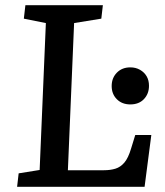

<svg xmlns="http://www.w3.org/2000/svg" viewBox="-20 -721 637 741"><path d="M52 -52 133 -65 157 -632 72 -649 78 -701H377L371 -649L266 -632L242 -64H381Q406 -64 425.5 -70Q445 -76 460 -93.5Q475 -111 486 -148L502 -200H564L538 0H46ZM411 -389Q411 -420 431 -440.5Q451 -461 483 -461Q504 -461 520.5 -451.5Q537 -442 546 -426.5Q555 -411 555 -390Q555 -359 535.5 -338.5Q516 -318 483 -318Q451 -318 431 -338Q411 -358 411 -389Z"/></svg>

Font: Literata Medium
Style: Italic
Weight: 500
Italic angle: -2°
Designer: Latin by Veronika Burian and Jose Scaglione. Greek by Irene Vlachou. Cyrillic by Vera Evstafieva
Foundry: TypeTogether
Version: Version 3.103;gftools[0.9.29]